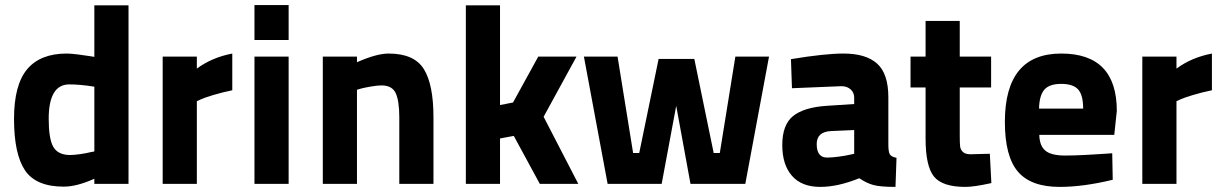

<svg xmlns="http://www.w3.org/2000/svg" viewBox="-20 -721 4793 753"><path d="M484 -700V0H350V-20Q281 11 230 11Q121 11 78 -53Q35 -117 35 -255Q35 -388 86.5 -449.5Q138 -511 242 -511Q258 -511 285 -507.5Q312 -504 331 -501L350 -498V-700ZM253 -113Q270 -113 294.5 -116.5Q319 -120 334 -124L350 -127V-381Q295 -390 252 -390Q171 -390 171 -255Q171 -178 188.5 -146Q206 -114 253 -113Z M618 0V-499H752V-452Q812 -496 891 -511V-367Q852 -359 817 -348.5Q782 -338 767 -331L752 -324V0Z M978 0V-499H1112V0ZM978 -564V-701H1112V-564Z M1380 0H1246V-499H1380V-477Q1457 -511 1504 -511Q1604 -511 1642 -450.5Q1680 -390 1680 -261V0H1546V-261Q1546 -325 1532 -355.5Q1518 -386 1476 -386Q1461 -386 1437 -382Q1413 -378 1397 -374L1380 -369Z M1941 0H1807V-700H1941V-309L1992 -319L2091 -499H2241L2112 -263L2248 0H2097L1995 -188L1941 -178Z M2270 -499H2402L2463 -121H2487L2563 -490H2703L2779 -121H2803L2864 -499H2996L2903 0H2688L2632 -306L2575 0H2363Z M3464 -339V-154Q3464 -125 3470 -115.5Q3476 -106 3496 -102L3492 12Q3432 12 3405 4.5Q3378 -3 3350 -22Q3266 12 3197 12Q3124 12 3086 -31.5Q3048 -75 3048 -152Q3048 -232 3090.5 -266Q3133 -300 3222 -306L3330 -313V-338Q3330 -358 3316 -370.5Q3302 -383 3280 -383L3086 -375L3082 -489Q3215 -511 3288 -511Q3376 -511 3420 -471.5Q3464 -432 3464 -339ZM3330 -211 3239 -207Q3183 -204 3183 -156Q3183 -103 3224 -103Q3242 -103 3268.5 -106.5Q3295 -110 3312 -114L3330 -118Z M3867 -378H3744V-189Q3744 -159 3745.5 -146.5Q3747 -134 3756.5 -125Q3766 -116 3786 -116L3862 -118L3868 -3Q3801 12 3766 12Q3676 12 3643 -28.5Q3610 -69 3610 -178V-378H3551V-499H3610V-639H3744V-499H3867Z M4157 -111Q4193 -111 4239.5 -113.5Q4286 -116 4314 -118L4342 -120L4344 -16Q4229 12 4136 12Q4023 12 3972 -48Q3921 -108 3921 -243Q3921 -511 4142 -511Q4360 -511 4360 -286L4350 -192H4056Q4057 -149 4080 -130Q4103 -111 4157 -111ZM4055 -295H4228Q4228 -348 4208.5 -370Q4189 -392 4142 -392Q4095 -392 4075.5 -369Q4056 -346 4055 -295Z M4460 0V-499H4594V-452Q4654 -496 4733 -511V-367Q4694 -359 4659 -348.5Q4624 -338 4609 -331L4594 -324V0Z"/></svg>

Font: TitilliumText22L Xb
Style: Bold
Weight: 400
Designer: Campivisivi
Foundry: Campivisivi
Version: 1.000